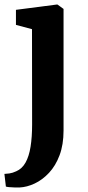

<svg xmlns="http://www.w3.org/2000/svg" viewBox="-30 -586 390 849"><path d="M56.5 243Q46 243 33.2 242.8Q20.5 242.5 10.2 241.5Q0 240.5 -4 239L-10.5 183Q-3.5 183 11 181Q25.5 179 41.5 171.5Q67.5 160.5 83 132.8Q98.5 105 105.2 62.5Q112 20 112 -36L111.5 -457L40.5 -476V-542.5L221.5 -566H224L251 -546.5V-8.5Q251 53.5 233.5 100.2Q216 147 186.8 178.2Q157.5 209.5 123.2 225.5Q89 241.5 56.5 243Z"/></svg>

Font: Merriweather 24pt
Style: Bold
Weight: 700
Designer: Eben Sorkin
Foundry: Eben Sorkin
Version: Version 2.100